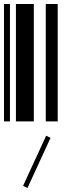

<svg xmlns="http://www.w3.org/2000/svg" viewBox="-20 -610 370 965"><path d="M0 0V-590H30V0ZM60 0V-590H150V0ZM210 0V-590H270V0ZM96 324 212 72 234 83 118 335Z"/></svg>

Font: Libre Barcode 128 Text
Style: Regular
Weight: 400
Version: Version 1.005; ttfautohint (v1.8.3)